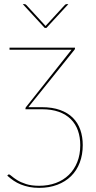

<svg xmlns="http://www.w3.org/2000/svg" viewBox="-20 -720 462 927"><path d="M181.5 -202.5Q232.5 -202.5 270 -189Q307.5 -175.5 331.8 -151.2Q356 -127 367.8 -93.2Q379.5 -59.5 379.5 -19.5Q379.5 27 365 65.2Q350.5 103.5 323 130.5Q295.5 157.5 256.5 172.2Q217.5 187 169 187Q143.5 187 121.8 182.8Q100 178.5 81.2 171Q62.5 163.5 46.2 152.5Q30 141.5 15 128L18 125Q21 122 22.5 122Q27 122 36.5 130.5Q46 139 62.8 149.5Q79.5 160 105.5 168.5Q131.5 177 169 177Q213 177 249.5 163.5Q286 150 312.2 124.5Q338.5 99 353 62.8Q367.5 26.5 367.5 -19Q367.5 -58 356.2 -89.8Q345 -121.5 322 -144.5Q299 -167.5 264.2 -180Q229.5 -192.5 182.5 -192.5H103V-196.5Q103 -200.5 106 -203.5L325.5 -480H26V-490H342V-485Q342 -482.5 339 -479L117 -202.5ZM310 -700 204 -585H196L90 -700H99Q103 -700 107 -696L197 -598Q199 -596 200 -594.5Q201 -596 203 -598L293 -696Q297 -700 301 -700Z"/></svg>

Font: Lato 2
Style: Regular
Weight: 100
Designer: Lukasz Dziedzic with Adam Twardoch and Botio Nikoltchev
Foundry: tyPoland Lukasz Dziedzic
Version: Version 2.015; 2015-08-06; http://www.latofonts.com/